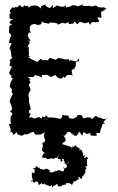

<svg xmlns="http://www.w3.org/2000/svg" viewBox="-20 -609 538 874"><path d="M32 -194 38 -181 30 -164 25 -155 24 -145 30 -134 36 -113 25 -100 37 -94 36 -99V-88L28 -76V-54L32 -46L20 -45L28 -24L29 -10L21 -4L33 -9L43 5L55 -8L60 3L79 9L86 6L98 -5L91 4L114 0L112 -3L134 -9L135 -5L141 4L168 3L176 -6L171 1L184 -7L180 6L181 17L185 27V35L173 42L175 57L170 75L184 88L178 90L170 107L176 104L172 114C189 102 178 108 182 111C191 104 192 119 200 115C202 112 212 118 203 111C206 114 214 115 215 110C228 122 226 103 243 111C233 121 253 79 243 113C243 117 264 111 254 125C263 126 269 126 260 114C278 117 273 118 267 125C278 117 272 136 276 137C290 137 293 123 295 129C280 136 291 137 279 137C279 134 288 150 285 151C285 145 285 153 277 157C270 152 278 168 265 152C278 155 269 169 270 170C258 174 251 164 258 167C242 168 252 160 235 172C237 175 233 159 233 171C230 170 218 176 218 176C208 175 200 175 209 167C208 168 193 157 191 160C194 154 182 167 175 161C184 168 171 160 178 168C175 157 163 165 160 155C161 150 158 162 145 146C150 143 139 149 142 156L128 158L138 163L136 181L125 175V193L129 211L123 219C123 219 117 208 115 210C135 217 128 221 140 222C128 229 141 217 144 217C148 219 145 217 150 218C151 217 159 231 154 232C152 235 159 235 175 219C165 226 172 237 186 224C179 228 195 233 183 227C199 242 198 229 194 237C203 228 198 241 207 239C216 236 218 226 216 245C229 228 226 243 237 228C234 240 231 230 239 228C246 236 243 240 250 241C253 234 263 244 263 235C266 232 286 230 279 230C274 234 279 240 281 225C302 222 297 227 308 233C312 220 315 227 311 219C311 219 323 229 314 214C317 213 326 227 323 209C324 217 324 217 341 203C334 219 343 209 336 196C340 195 349 201 347 206C358 205 352 184 360 196C356 195 358 188 368 179C368 179 364 187 370 168C370 183 374 180 368 168C363 161 380 166 370 150C368 163 373 160 368 146C381 154 379 141 371 130C368 135 378 141 374 139C380 118 371 117 381 113C382 115 375 109 382 110C366 99 376 111 362 110C371 92 369 96 359 102C356 95 360 84 352 81C356 89 357 73 344 72C343 85 339 70 344 67C328 61 338 61 328 62C335 69 325 56 327 53C324 51 314 60 304 68C306 60 313 49 311 64C288 52 286 56 282 54H288L262 47L272 36L273 39L280 28L269 6L275 9L288 -8H299L312 6L310 -7L316 8L329 9L341 -10L354 9L360 -8L376 1L393 -4L391 5L398 9H421L418 -2L424 -4H435L439 -23L442 -28L447 -44L460 -48L450 -51L464 -71L471 -78L464 -69L450 -67L431 -76L436 -69L416 -82L397 -66L395 -73L380 -75L360 -70L351 -85H340L330 -84L332 -79L312 -68L311 -69L295 -71L291 -83L274 -84L265 -86L261 -72L253 -68L225 -74L226 -73L206 -75L201 -73L188 -85L186 -75L172 -79L171 -69L159 -76L135 -69L123 -76L113 -72L115 -81L120 -90L111 -98L113 -107L120 -110L118 -122L112 -144V-163L109 -175L115 -184L107 -179L119 -198L118 -206L111 -222L119 -235L112 -246L120 -248L105 -259L132 -258L139 -267L138 -268L164 -260L172 -254L169 -266L181 -268H197L205 -262L211 -259L220 -262L231 -268L244 -254L259 -251L269 -260L275 -254L284 -267L300 -268L310 -265L306 -289L316 -297L319 -296L325 -311V-325L340 -333V-344L328 -329L302 -335L295 -332L293 -340L279 -338L272 -340L257 -343L245 -345L232 -336H235L207 -346L198 -335H171L168 -341L163 -340L151 -327L128 -337L114 -345L107 -347L118 -350L111 -354L112 -367L111 -378V-398L104 -390L116 -418L107 -424L119 -423L106 -445L111 -461L121 -460L115 -472L116 -488L121 -494L122 -502L113 -504L121 -495L135 -500H136L154 -495L167 -499L172 -513L174 -507L202 -501L206 -506H219L229 -505L237 -503V-505L244 -497L263 -505L279 -502L293 -509V-499L314 -502L320 -511L332 -498L343 -510L354 -507L367 -503L381 -507L382 -510L391 -496L396 -506L407 -509L416 -507L432 -510L423 -530L442 -528L440 -551V-555L454 -562L465 -570L454 -573L457 -576L444 -575L428 -576L416 -584L409 -582L391 -579L393 -583L379 -582H355L360 -589L335 -581L334 -580L325 -584L309 -585L301 -580L280 -575L281 -585L272 -579L262 -578L244 -582L241 -585L221 -572V-586L219 -585L207 -572L187 -582L189 -589L166 -581L167 -570L155 -580L143 -584L121 -583L111 -573L109 -581L95 -582L94 -586L81 -575L70 -587L59 -576L48 -577L45 -573L28 -578L37 -576L24 -561L29 -548L23 -545L24 -524L39 -521L28 -515L22 -504L35 -499L22 -490L21 -461L29 -453L34 -440L33 -450L25 -434L21 -413H33L21 -383L26 -389L31 -365L32 -351L36 -346C32 -342 28 -339 24 -335L27 -327L23 -310L35 -305L28 -293L21 -277L32 -263V-253L39 -254C35 -247 32 -240 28 -233L24 -215L36 -200C35 -198 33 -196 32 -194Z"/></svg>

Font: Charger Distortion
Style: 1
Weight: 400
Designer: Jasper
Foundry: Cannot Into Space Fonts
Version: Version 0.98